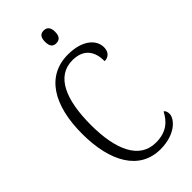

<svg xmlns="http://www.w3.org/2000/svg" viewBox="-281 -983 1063 1063"><g transform="rotate(-45 250.5 -451.5)"><path d="M302 -813C324 -813 342 -825 342 -863C342 -901 324 -913 302 -913C279 -913 263 -901 263 -863C263 -825 279 -813 302 -813ZM295 10C412 10 469 -55 469 -94C469 -110 464 -121 455 -127C428 -75 387 -34 303 -34C175 -34 117 -163 117 -358C117 -555 172 -684 298 -684C389 -684 421 -627 421 -554C452 -554 473 -575 473 -611C473 -671 414 -724 303 -724C135 -724 48 -581 48 -358C48 -136 133 10 295 10Z"/></g></svg>

Font: Noto Serif Sinhala Condensed Light
Style: Regular
Weight: 300
Width: 3
Designer: Jelle Bosma - Monotype Design Team
Foundry: Monotype Imaging Inc.
Version: Version 2.007